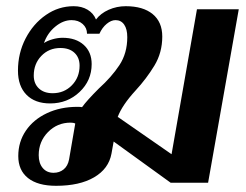

<svg xmlns="http://www.w3.org/2000/svg" viewBox="-20 -590 795 620"><path d="M751 -560 652 0H531L347 -133L340 -94Q331 -45 284 -17.5Q237 10 161 10Q102 10 70.5 -15Q39 -40 39 -86Q39 -132 63.5 -168Q88 -204 131.5 -224.5Q175 -245 230 -245Q240 -245 245 -244Q260 -265 299 -304Q340 -341 365.5 -379.5Q391 -418 391 -470Q391 -496 381 -510.5Q371 -525 353 -525Q339 -525 324.5 -513Q310 -501 301 -481H261Q261 -500 247 -512.5Q233 -525 211 -525Q184 -525 158.5 -504Q133 -483 122 -451Q132 -458 149 -463Q166 -468 182 -468Q225 -468 250.5 -445Q276 -422 276 -383Q276 -330 237 -293Q198 -256 142 -256Q93 -256 65.5 -284Q38 -312 38 -362Q38 -418 62.5 -465.5Q87 -513 128 -541.5Q169 -570 218 -570Q244 -570 263 -558.5Q282 -547 290 -527Q305 -547 331 -558.5Q357 -570 386 -570Q442 -570 473 -544.5Q504 -519 504 -472Q504 -420 478.5 -378Q453 -336 418 -298Q374 -250 360 -212Q362 -212 364 -210L534 -92L616 -560ZM89 -346Q89 -320 105.5 -304.5Q122 -289 150 -289Q187 -289 212 -314.5Q237 -340 237 -378Q237 -404 220.5 -419.5Q204 -435 175 -435Q138 -435 113.5 -409.5Q89 -384 89 -346ZM203 -75 223 -191Q218 -194 208 -194Q165 -194 135 -163.5Q105 -133 105 -89Q105 -63 118 -47.5Q131 -32 153 -32Q172 -32 185.5 -43Q199 -54 203 -75Z"/></svg>

Font: Fahkwang SemiBold
Style: Italic
Weight: 600
Italic angle: -10°
Version: Version 1.000; ttfautohint (v1.6)